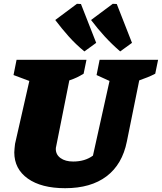

<svg xmlns="http://www.w3.org/2000/svg" viewBox="-20 -974 850 1008"><path d="M322 14Q197 14 126 -36.5Q55 -87 55 -174Q55 -185 56.5 -196Q58 -207 59 -219L134 -549L51 -580L67 -660H434L419 -587Q401 -576 384.5 -568Q368 -560 344 -552L275 -206Q274 -202 273.5 -199Q273 -196 273 -192Q273 -162 298 -144Q323 -126 364 -126Q426 -126 468 -157L555 -549L487 -580L503 -660H810L795 -587Q776 -577 755 -568.5Q734 -560 711 -552L646 -231Q622 -111 539.5 -48.5Q457 14 322 14ZM423 -704Q377 -742 340.5 -783Q304 -824 270 -869L384 -954L405 -953L485 -749ZM611 -704Q566 -743 529 -783.5Q492 -824 458 -869L572 -954L593 -953L673 -749Z"/></svg>

Font: Piazzolla Black
Style: Italic
Weight: 900
Italic angle: -11.3°
Designer: Juan Pablo del Peral
Foundry: Huerta Tipografica
Version: Version 1.330